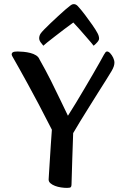

<svg xmlns="http://www.w3.org/2000/svg" viewBox="-20 -903 598 936"><path d="M306.6 13Q292.9 13 277.6 10.7Q262.3 8.5 248.5 3.3Q234.8 -1.9 226 -9.6Q217.1 -17.2 217.1 -27.9Q217.1 -31.6 218.8 -56.5Q220.5 -81.5 222.7 -118.2Q224.9 -154.8 227.6 -195.2Q230.3 -235.5 232.9 -270.7Q198.8 -338.1 169 -394.2Q139.2 -450.4 115.2 -494.1Q91.2 -537.8 73.8 -568.9Q56.4 -600 46.9 -616.5Q43.8 -621.8 40.4 -627.9Q37 -634.1 37 -637.7Q37 -644.6 42.9 -648.3Q48.9 -652 66.6 -652Q79 -652 95.4 -650.4Q111.8 -648.8 127.8 -644.8Q143.7 -640.8 155.9 -633.1Q168 -625.3 172.7 -613.3Q203.2 -559.6 229 -508.1Q254.9 -456.6 275.6 -412.8Q296.4 -369.1 311.2 -338.8Q328.3 -365.1 349.4 -400.1Q370.5 -435.1 392.4 -472.1Q414.3 -509.1 434 -543.1Q453.7 -577 467.7 -602Q481.6 -627 486.5 -636.1Q491.3 -644.7 494.5 -648.3Q497.7 -652 502 -652Q509.3 -652 517.4 -643.3Q525.5 -634.6 531.7 -621.9Q537.8 -609.2 537.8 -597Q537.8 -589.4 534.7 -579.6Q531.6 -569.8 524.1 -556.9Q515.3 -541.7 497.9 -514.3Q480.5 -486.8 458.9 -452.6Q437.3 -418.3 414.6 -381.8Q391.8 -345.3 371.4 -312.2Q350.9 -279.2 336.7 -254.1Q334.7 -188.7 332.3 -126.3Q330 -63.9 328.6 -3Q328.6 5.6 325.1 9.3Q321.6 13 306.6 13ZM191.3 -680.1Q184.7 -687.3 177.8 -697.2Q171 -707.1 171 -716.8Q171 -722.4 172.7 -728.1Q174.3 -733.8 178.2 -739.6Q182.2 -745.6 195.3 -759.3Q208.4 -772.9 226.4 -789.9Q244.4 -807 263 -824.1Q281.6 -841.3 297.1 -854.9Q312.6 -868.5 320.4 -874Q327.1 -879.3 331 -881Q334.9 -882.8 340.1 -882.8Q344.6 -882.8 348.8 -881Q353.1 -879.3 358.6 -874Q375.4 -855.9 394.4 -830.7Q413.3 -805.5 430 -781.7Q446.7 -757.9 454.5 -743Q458.2 -736.7 460.6 -729.3Q463 -721.9 463 -714.9Q463 -707 453.9 -696.8Q444.9 -686.6 436.4 -680.1Q434.9 -683 423.7 -695.9Q412.6 -708.7 397.1 -726.7Q381.6 -744.7 365.6 -762.7Q349.5 -780.7 337.5 -793.3Q318.3 -779.6 294.6 -761.6Q271 -743.6 248.3 -726.1Q225.6 -708.6 209.9 -696Q194.1 -683.3 191.3 -680.1Z"/></svg>

Font: Briem Hand Thin
Style: Regular
Weight: 100
Designer: Gunnlaugur SE Briem, Eben Sorkin
Foundry: Sorkin Type Co.
Version: Version 1.003